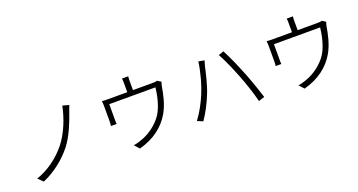

<svg xmlns="http://www.w3.org/2000/svg" viewBox="-45 -1478 4091 2191"><g transform="rotate(-20 2000.0 -382.5)"><path d="M580 -274C665 -383 719 -527 757 -635C765 -658 776 -690 787 -715L709 -736C680 -592 617 -431 525 -315C434 -201 304 -102 156 -51L214 7C355 -52 489 -158 580 -274Z M1756 -249C1813 -345 1839 -474 1851 -551C1855 -570 1861 -592 1866 -605L1821 -633C1809 -628 1794 -626 1758 -626H1527V-726C1527 -745 1526 -764 1530 -793H1455C1459 -764 1458 -745 1458 -726V-626H1232C1201 -626 1178 -626 1151 -629C1155 -608 1155 -580 1155 -559V-383C1155 -365 1154 -343 1151 -327H1220C1218 -342 1218 -362 1218 -379V-568H1779C1770 -483 1743 -351 1688 -264C1626 -167 1516 -88 1412 -55C1382 -44 1352 -36 1321 -31L1374 28C1558 -22 1682 -121 1756 -249Z M2908 -41C2900 -65 2891 -95 2880 -126L2877 -136C2868 -163 2858 -192 2848 -221L2844 -231C2843 -234 2842 -238 2841 -241L2837 -251C2820 -297 2804 -341 2788 -379C2777 -407 2765 -437 2752 -466L2748 -476C2746 -481 2744 -486 2741 -491L2737 -501C2736 -503 2736 -504 2735 -506L2731 -516C2701 -583 2671 -646 2648 -689L2585 -667C2608 -626 2636 -568 2663 -506L2668 -496C2688 -449 2708 -400 2725 -357C2737 -328 2748 -296 2760 -264L2763 -254C2766 -247 2768 -241 2770 -234L2773 -224C2776 -216 2779 -208 2782 -200L2785 -190C2787 -183 2789 -176 2791 -170L2795 -160C2811 -109 2825 -60 2836 -17L2908 -41ZM2303 -286C2346 -390 2379 -539 2392 -600C2397 -621 2404 -645 2411 -666L2340 -679C2333 -620 2318 -552 2300 -485L2297 -474C2281 -416 2262 -360 2242 -313C2208 -230 2155 -128 2092 -45L2160 -17C2217 -98 2266 -195 2303 -286Z M3756 -249C3813 -345 3839 -474 3851 -551C3855 -570 3861 -592 3866 -605L3821 -633C3809 -628 3794 -626 3758 -626H3527V-726C3527 -745 3526 -764 3530 -793H3455C3459 -764 3458 -745 3458 -726V-626H3232C3201 -626 3178 -626 3151 -629C3155 -608 3155 -580 3155 -559V-383C3155 -365 3154 -343 3151 -327H3220C3218 -342 3218 -362 3218 -379V-568H3779C3770 -483 3743 -351 3688 -264C3626 -167 3516 -88 3412 -55C3382 -44 3352 -36 3321 -31L3374 28C3558 -22 3682 -121 3756 -249Z"/></g></svg>

Font: Glow Sans SC Normal
Style: Regular
Weight: 400
Designer: Ryoko NISHIZUKA (kana, bopomofo & ideographs); Paul D. Hunt (Latin, Greek & Cyrillic); Sandoll Communications, Soo-young
Version: Version 0.93